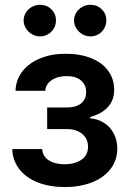

<svg xmlns="http://www.w3.org/2000/svg" viewBox="-20 -758 532 789"><path d="M245.1 -83Q287.6 -83 314.7 -101.6Q341.8 -120.1 341.8 -155.3Q341.8 -187.5 318.1 -207.5Q294.4 -227.5 254.9 -227.5H173.8V-316.4H254.9Q293 -316.4 313.5 -333.5Q334 -350.6 334 -378.9Q334 -409.2 313 -427.2Q292 -445.3 254.9 -445.3Q216.8 -445.3 192.1 -428.5Q167.5 -411.6 166 -384.8H43.9Q44.9 -429.7 71.8 -464.4Q98.6 -499 145 -518.1Q191.4 -537.1 249 -537.1Q310.1 -537.1 355.5 -518.6Q400.9 -500 425 -466.6Q449.2 -433.1 449.2 -388.7Q449.2 -346.2 423.1 -317.9Q397 -289.6 350.6 -277.3V-271.5Q381.8 -269.5 407.2 -253.4Q432.6 -237.3 447.3 -209.7Q461.9 -182.1 461.9 -147.5Q461.9 -99.6 434.3 -63.7Q406.7 -27.8 357.7 -8.5Q308.6 10.7 246.1 10.7Q185.1 10.7 136.7 -7.8Q88.4 -26.4 60.3 -61.8Q32.2 -97.2 30.3 -145.5H153.3Q155.3 -115.7 180.2 -99.4Q205.1 -83 245.1 -83ZM77.1 -673.8Q77.1 -691.4 86.4 -706.3Q95.7 -721.2 111.1 -729.7Q126.5 -738.3 144.5 -738.3Q172.4 -738.3 191.2 -719.7Q210 -701.2 210 -673.8Q210 -656.2 201.4 -641.4Q192.9 -626.5 177.7 -617.4Q162.6 -608.4 144.5 -608.4Q127 -608.4 111.3 -617.4Q95.7 -626.5 86.4 -641.6Q77.1 -656.7 77.1 -673.8ZM284.2 -673.8Q284.2 -691.4 293.5 -706.3Q302.7 -721.2 318.1 -729.7Q333.5 -738.3 351.6 -738.3Q379.4 -738.3 398.2 -719.7Q417 -701.2 417 -673.8Q417 -656.2 408.4 -641.4Q399.9 -626.5 384.8 -617.4Q369.6 -608.4 351.6 -608.4Q334 -608.4 318.4 -617.4Q302.7 -626.5 293.5 -641.6Q284.2 -656.7 284.2 -673.8Z"/></svg>

Font: Pretendard JP SemiBold
Style: Regular
Weight: 600
Designer: Base glyphs from Inter by Rasmus Andersson; Hangeul glyphs from Noto Sans CJK(Source Han Sans) by Jang Soo-young and Kan
Foundry: Kil Hyung-jin
Version: Version 1.309